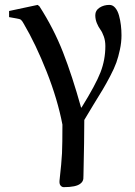

<svg xmlns="http://www.w3.org/2000/svg" viewBox="-20 -522 552 784"><path d="M17.1 -452.1V-477.1L133.8 -502L141.1 -496.1Q199.2 -405.8 237.1 -309.1Q274.9 -212.4 311 -83H313Q370.6 -175.8 390.4 -226.8Q410.2 -277.8 410.2 -334Q410.2 -355.5 403.8 -373.3Q397.5 -391.1 389.6 -401.6Q381.8 -412.1 375.5 -427.5Q369.1 -442.9 369.1 -460Q369.1 -479.5 386.5 -490.7Q403.8 -502 426.8 -502Q440.4 -502 450.4 -490.2Q460.4 -478.5 465.8 -459.2Q471.2 -439.9 473.6 -419.4Q476.1 -398.9 476.1 -377.9Q476.1 -349.1 469.7 -319.6Q463.4 -290 455.1 -266.6Q446.8 -243.2 429.7 -210.7Q412.6 -178.2 399.7 -156.7Q386.7 -135.3 362.5 -95.9Q338.4 -56.6 324.2 -32.2Q324.2 44.9 320.8 193.8Q320.8 203.1 320.3 208Q319.8 212.9 316.9 218.3Q314 223.6 308.1 228Q290.5 242.2 240.2 242.2Q232.9 242.2 227.3 235.6Q221.7 229 223.1 214.8Q231.4 141.6 233.2 103.5Q234.9 65.4 234.9 -13.2Q215.3 -115.7 170.7 -228.8Q126 -341.8 77.1 -424.8Q70.3 -437.5 65.4 -441.2Q60.5 -444.8 46.9 -446.8Z"/></svg>

Font: Heuristica
Style: Regular
Weight: 400
Version: Version 1.0.2